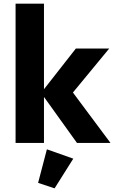

<svg xmlns="http://www.w3.org/2000/svg" viewBox="-20 -780 635 1048"><path d="M65 -760H220V-293L394 -515H576L378 -275L583 0H400L220 -251V0H65ZM278 248 188 218 236 35 380 86Z"/></svg>

Font: Freely
Style: Bold
Weight: 700
Designer: Kris Sowersby
Foundry: Klim Type Foundry
Version: Version 1.006;hotconv 1.0.113;makeotfexe 2.5.65598;200799169